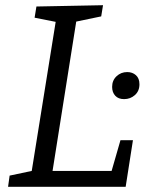

<svg xmlns="http://www.w3.org/2000/svg" viewBox="-20 -718 576 738"><path d="M443 -179H491L463 0H11L17 -43L102 -61L194 -634L113 -650L120 -693L376 -698L369 -655L273 -635L182 -61H409ZM457 -337Q435 -337 423 -350Q411 -363 411 -384Q411 -409 428 -425Q445 -441 469 -441Q489 -441 502.5 -429Q516 -417 516 -394Q516 -368 498.5 -352.5Q481 -337 457 -337Z"/></svg>

Font: Bitter
Style: Italic
Weight: 400
Italic angle: -9°
Designer: Sol Matas, and Bitter project Authors
Foundry: Sol Matas
Version: Version 2.001